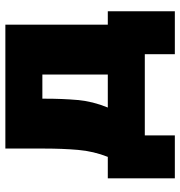

<svg xmlns="http://www.w3.org/2000/svg" viewBox="2 -562 672 716"><g transform="rotate(-90 338.0 -204.0)"><path d="M31 112V-138H111Q132 -191 137 -249Q142 -307 142 -375V-520H604V-138H654V112H494V0H191V112ZM328 -375Q328 -306 323 -250Q318 -194 295 -138H418V-382H328Z"/></g></svg>

Font: Murecho Black
Style: Regular
Weight: 900
Designer: Neil Summerour
Foundry: Positype
Version: Version 1.010; ttfautohint (v1.8.3)